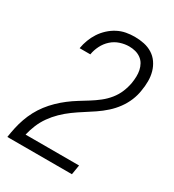

<svg xmlns="http://www.w3.org/2000/svg" viewBox="-180 -846 859 948"><g transform="rotate(30 250.0 -371.5)"><path d="M10 0V-1Q14 -28 20 -55.5Q26 -83 35.5 -110Q45 -137 58.5 -162.5Q72 -188 90 -211.5Q108 -235 129.5 -256Q151 -277 174.5 -295Q198 -313 223 -328.5Q248 -344 273 -359.5Q298 -375 321.5 -393.5Q345 -412 363.5 -435Q382 -458 393 -484.5Q404 -511 409 -539Q412 -558 412.5 -576.5Q413 -595 409.5 -612Q406 -629 397.5 -644Q389 -659 375 -669Q361 -679 344 -683.5Q327 -688 308 -688Q283 -688 257 -679.5Q231 -671 210.5 -652.5Q190 -634 177.5 -609Q165 -584 161 -559V-558H100V-559Q104 -583 113 -607Q122 -631 136 -652.5Q150 -674 169.5 -692Q189 -710 212 -722Q235 -734 259.5 -738.5Q284 -743 308 -743Q336 -743 362 -737.5Q388 -732 409.5 -718.5Q431 -705 445.5 -684Q460 -663 467 -638Q474 -613 474 -585.5Q474 -558 469 -530Q465 -501 453 -472Q441 -443 422 -417Q403 -391 379 -369.5Q355 -348 328.5 -330Q302 -312 275 -295Q248 -278 222 -259Q196 -240 173 -217.5Q150 -195 131.5 -169Q113 -143 101 -114Q89 -85 82 -55H387L378 0Z"/></g></svg>

Font: Iosevka Curly Light
Style: Italic
Weight: 300
Italic angle: -9°
Monospace: yes
Designer: Belleve Invis
Foundry: Belleve Invis
Version: Version 22.1.2; ttfautohint (v1.8.4)